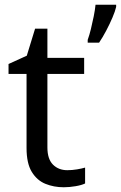

<svg xmlns="http://www.w3.org/2000/svg" viewBox="-20 -780 510 810"><path d="M264 -62Q284 -62 305 -65.5Q326 -69 339 -73V-6Q325 1 299 5.5Q273 10 249 10Q207 10 171.5 -4.5Q136 -19 114 -55Q92 -91 92 -156V-468H16V-510L93 -545L128 -659H180V-536H335V-468H180V-158Q180 -109 203.5 -85.5Q227 -62 264 -62ZM470 -751Q466 -733 454.5 -706Q443 -679 428 -650.5Q413 -622 398 -600H350V-612Q357 -631 363.5 -657.5Q370 -684 375.5 -711.5Q381 -739 383 -760H470Z"/></svg>

Font: Noto Sans Tifinagh Air
Style: Regular
Weight: 400
Designer: JamraPatel
Foundry: JamraPatel LLC
Version: Version 2.006; ttfautohint (v1.8.4.7-5d5b)